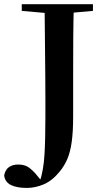

<svg xmlns="http://www.w3.org/2000/svg" viewBox="-59 -761 507 936"><path d="M72.1 155.2Q23.7 155.2 -5.4 141.1Q-34.4 127 -38.8 94.1Q-32.7 65.1 -14.6 53.1Q3.4 41.1 28.9 41.1Q53.1 41.1 70.1 48.9Q87.2 56.8 111.3 82.2L150.2 129V134.7H134.2V127.2Q153.1 70.1 157.7 -4.8Q162.3 -79.7 162.3 -189.1Q162.3 -229.3 162.3 -275.4Q162.3 -321.5 161.8 -383.8Q161.3 -446.1 160.4 -533.2Q159.6 -620.3 158.3 -740.5H301Q298.6 -657.8 298.1 -572.1Q297.6 -486.4 297.6 -399.7V-193.7Q297.6 -118.2 290.5 -68.3Q283.4 -18.4 269 14.7Q254.7 47.9 232.1 75.3Q196.1 119.7 154.5 137.5Q112.9 155.2 72.1 155.2ZM47.1 -707.9V-740.5H394.1V-707.9L239 -694.2H203.2Z"/></svg>

Font: Noto Serif HK
Style: Regular
Weight: 200
Designer: Ryoko NISHIZUKA 西塚涼子 (kana & ideographs); Frank Grießhammer (Latin, Greek & Cyrillic); Wenlong ZHANG 张文龙 (bopomofo); San
Foundry: Adobe
Version: Version 2.001;hotconv 1.1.0;makeotfexe 2.6.0